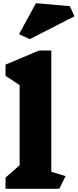

<svg xmlns="http://www.w3.org/2000/svg" viewBox="-20 -1192 490 1212"><path d="M354 0H15V-71L104 -149V-655L15 -713V-784L226 -873H304V-108L394 -80ZM450 -1089 168 -945 100 -976 207 -1172 421 -1153Z"/></svg>

Font: Inknut Antiqua Black
Style: Regular
Weight: 900
Designer: Claus Eggers Sørensen
Foundry: Claus Eggers Sørensen
Version: Version 1.003; ttfautohint (v1.8.2) -l 8 -r 50 -G 200 -x 14 